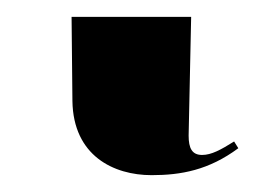

<svg xmlns="http://www.w3.org/2000/svg" viewBox="-20 32 304 228"><path d="M160 240C195 240 228 234 263 208L258 200C242 210 231 216 220 216C208 216 204 208 204 193L207 52H65L66 152C67 217 115 240 160 240Z"/></svg>

Font: Noto Serif Display ExtraCondensed
Style: Bold
Weight: 700
Width: 2
Designer: Monotype Design Team
Foundry: Monotype Imaging Inc.
Version: Version 2.009